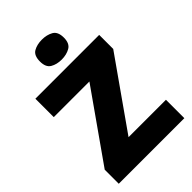

<svg xmlns="http://www.w3.org/2000/svg" viewBox="-270 -1044 1151 1151"><g transform="rotate(-45 305.5 -468.5)"><path d="M586 0H30V-119L339 -558H37V-714H578V-595L269 -156H586ZM315 -937Q356 -937 386.5 -920Q417 -903 417 -852Q417 -803 386.5 -785.5Q356 -768 315 -768Q273 -768 243.5 -785.5Q214 -803 214 -852Q214 -903 243.5 -920Q273 -937 315 -937Z"/></g></svg>

Font: Noto Sans Thaana Black
Style: Regular
Weight: 900
Designer: David Williams
Foundry: Google Inc.
Version: Version 3.001; ttfautohint (v1.8.4.7-5d5b)